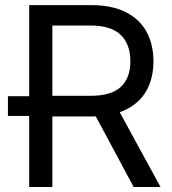

<svg xmlns="http://www.w3.org/2000/svg" viewBox="-20 -748 687 768"><path d="M11.7 -284.2V-363.3H146.5V-284.2ZM96.7 -727.5H345.7Q428.2 -727.5 483.9 -699Q539.6 -670.4 566.7 -619.9Q593.8 -569.3 593.8 -502.9Q593.8 -436.5 566.7 -387Q539.6 -337.4 484.1 -309.8Q428.7 -282.2 346.2 -282.2H148.4V-364.7H341.8Q424.8 -364.7 463.1 -400.4Q501.5 -436 501.5 -502.9Q501.5 -570.8 462.9 -608.4Q424.3 -646 340.8 -646H189.5V0H96.7ZM338.9 -327.6H443.4L622.1 0H514.6Z"/></svg>

Font: Inter RS Variable
Style: Regular
Weight: 400
Designer: Rasmus Andersson (customised by Maria Ramos and Noel Pretorius)
Foundry: rsms
Version: Version 3.001;Glyphs 3.2.3 (3260)